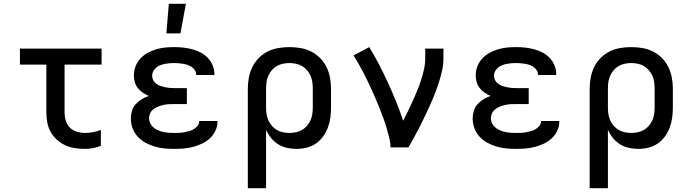

<svg xmlns="http://www.w3.org/2000/svg" viewBox="-20 -776 3640 1011"><path d="M427 8Q401 8 374.5 4Q348 0 324 -11Q300 -22 280 -40Q260 -58 247 -81Q234 -104 229 -130.5Q224 -157 224 -184V-436H85V-520H515V-436H320V-184Q320 -162 326.5 -140.5Q333 -119 348 -104Q363 -89 384.5 -82.5Q406 -76 427 -76Q449 -76 470 -80Q491 -84 511 -92V-8Q491 0 470 4Q449 8 427 8Z M897 8Q871 8 845 5.5Q819 3 794 -4.5Q769 -12 746 -24.5Q723 -37 705 -56.5Q687 -76 678 -101Q669 -126 669 -152Q669 -172 675 -192.5Q681 -213 695 -228Q709 -243 726.5 -253.5Q744 -264 763 -271Q747 -278 732 -288Q717 -298 706 -312Q695 -326 690 -343.5Q685 -361 685 -378Q685 -403 693.5 -426Q702 -449 718.5 -467Q735 -485 756.5 -497Q778 -509 801 -516Q824 -523 848.5 -525.5Q873 -528 897 -528Q921 -528 944.5 -525.5Q968 -523 991 -517Q1014 -511 1035.5 -500Q1057 -489 1073.5 -472Q1090 -455 1099.5 -432.5Q1109 -410 1109 -387V-381H1013V-383Q1013 -395 1006.5 -405.5Q1000 -416 990 -423Q980 -430 968.5 -434Q957 -438 945 -440Q933 -442 921 -443Q909 -444 897 -444Q885 -444 872.5 -443Q860 -442 847.5 -439.5Q835 -437 823.5 -432.5Q812 -428 802.5 -420Q793 -412 787 -401Q781 -390 781 -377Q781 -365 787 -353.5Q793 -342 803.5 -334.5Q814 -327 826 -323Q838 -319 850 -316.5Q862 -314 874.5 -313Q887 -312 900 -312H964V-228H900Q886 -228 871.5 -227.5Q857 -227 843 -224Q829 -221 815.5 -216Q802 -211 790 -202.5Q778 -194 771.5 -181Q765 -168 765 -153Q765 -139 771.5 -126Q778 -113 789 -104Q800 -95 813.5 -89.5Q827 -84 840.5 -81Q854 -78 868.5 -77Q883 -76 897 -76Q910 -76 923.5 -76.5Q937 -77 950 -79.5Q963 -82 976 -85.5Q989 -89 1000.5 -96Q1012 -103 1020.5 -114Q1029 -125 1029 -139H1125V-135Q1125 -110 1114 -87Q1103 -64 1084.5 -47Q1066 -30 1043.5 -19.5Q1021 -9 996.5 -2.5Q972 4 947 6Q922 8 897 8ZM856 -600 869 -756H959L930 -600Z M1285 215V-310Q1285 -339 1290.5 -368Q1296 -397 1309 -423.5Q1322 -450 1343 -471Q1364 -492 1390 -505Q1416 -518 1445.5 -523Q1475 -528 1504 -528Q1533 -528 1562.5 -523Q1592 -518 1618 -505Q1644 -492 1665 -471Q1686 -450 1699 -423.5Q1712 -397 1717.5 -368Q1723 -339 1723 -310V-210Q1723 -183 1719.5 -156.5Q1716 -130 1706.5 -104.5Q1697 -79 1681 -57Q1665 -35 1643 -20Q1621 -5 1594.5 1.5Q1568 8 1541 8Q1516 8 1491 2.5Q1466 -3 1444.5 -16.5Q1423 -30 1407 -50Q1391 -70 1381 -93V215ZM1504 -76Q1521 -76 1538 -79.5Q1555 -83 1570 -91.5Q1585 -100 1596.5 -113.5Q1608 -127 1615 -142.5Q1622 -158 1624.5 -175.5Q1627 -193 1627 -210V-310Q1627 -327 1624.5 -344.5Q1622 -362 1615 -377.5Q1608 -393 1596.5 -406.5Q1585 -420 1570 -428.5Q1555 -437 1538 -440.5Q1521 -444 1504 -444Q1487 -444 1470 -440.5Q1453 -437 1438 -428.5Q1423 -420 1411.5 -406.5Q1400 -393 1393 -377.5Q1386 -362 1383.5 -344.5Q1381 -327 1381 -310V-210Q1381 -193 1383.5 -175.5Q1386 -158 1393 -142.5Q1400 -127 1411.5 -113.5Q1423 -100 1438 -91.5Q1453 -83 1470 -79.5Q1487 -76 1504 -76Z M2036 0Q2036 -26 2029.5 -51.5Q2023 -77 2015.5 -102.5Q2008 -128 1999 -152.5Q1990 -177 1980.5 -201.5Q1971 -226 1960.5 -250Q1950 -274 1939.5 -298Q1929 -322 1917.5 -345.5Q1906 -369 1894 -392.5Q1882 -416 1869 -438.5Q1856 -461 1842 -484L1924 -528Q1952 -483 1976.5 -435.5Q2001 -388 2023.5 -339Q2046 -290 2066 -240.5Q2086 -191 2103 -140Q2116 -166 2129 -192.5Q2142 -219 2154 -245.5Q2166 -272 2177 -299Q2188 -326 2197 -354Q2206 -382 2212.5 -410.5Q2219 -439 2219 -468V-520H2315V-468Q2315 -436 2308 -405Q2301 -374 2291.5 -344Q2282 -314 2270.5 -284.5Q2259 -255 2246 -226Q2233 -197 2219.5 -168.5Q2206 -140 2191.5 -111.5Q2177 -83 2162 -55.5Q2147 -28 2131 0Z M2697 8Q2671 8 2645 5.5Q2619 3 2594 -4.5Q2569 -12 2546 -24.5Q2523 -37 2505 -56.5Q2487 -76 2478 -101Q2469 -126 2469 -152Q2469 -172 2475 -192.5Q2481 -213 2495 -228Q2509 -243 2526.5 -253.5Q2544 -264 2563 -271Q2547 -278 2532 -288Q2517 -298 2506 -312Q2495 -326 2490 -343.5Q2485 -361 2485 -378Q2485 -403 2493.5 -426Q2502 -449 2518.5 -467Q2535 -485 2556.5 -497Q2578 -509 2601 -516Q2624 -523 2648.5 -525.5Q2673 -528 2697 -528Q2721 -528 2744.5 -525.5Q2768 -523 2791 -517Q2814 -511 2835.5 -500Q2857 -489 2873.5 -472Q2890 -455 2899.5 -432.5Q2909 -410 2909 -387V-381H2813V-383Q2813 -395 2806.5 -405.5Q2800 -416 2790 -423Q2780 -430 2768.5 -434Q2757 -438 2745 -440Q2733 -442 2721 -443Q2709 -444 2697 -444Q2685 -444 2672.5 -443Q2660 -442 2647.5 -439.5Q2635 -437 2623.5 -432.5Q2612 -428 2602.5 -420Q2593 -412 2587 -401Q2581 -390 2581 -377Q2581 -365 2587 -353.5Q2593 -342 2603.5 -334.5Q2614 -327 2626 -323Q2638 -319 2650 -316.5Q2662 -314 2674.5 -313Q2687 -312 2700 -312H2764V-228H2700Q2686 -228 2671.5 -227.5Q2657 -227 2643 -224Q2629 -221 2615.5 -216Q2602 -211 2590 -202.5Q2578 -194 2571.5 -181Q2565 -168 2565 -153Q2565 -139 2571.5 -126Q2578 -113 2589 -104Q2600 -95 2613.5 -89.5Q2627 -84 2640.5 -81Q2654 -78 2668.5 -77Q2683 -76 2697 -76Q2710 -76 2723.5 -76.5Q2737 -77 2750 -79.5Q2763 -82 2776 -85.5Q2789 -89 2800.5 -96Q2812 -103 2820.5 -114Q2829 -125 2829 -139H2925V-135Q2925 -110 2914 -87Q2903 -64 2884.5 -47Q2866 -30 2843.5 -19.5Q2821 -9 2796.5 -2.5Q2772 4 2747 6Q2722 8 2697 8Z M3085 215V-310Q3085 -339 3090.5 -368Q3096 -397 3109 -423.5Q3122 -450 3143 -471Q3164 -492 3190 -505Q3216 -518 3245.5 -523Q3275 -528 3304 -528Q3333 -528 3362.5 -523Q3392 -518 3418 -505Q3444 -492 3465 -471Q3486 -450 3499 -423.5Q3512 -397 3517.5 -368Q3523 -339 3523 -310V-210Q3523 -183 3519.5 -156.5Q3516 -130 3506.5 -104.5Q3497 -79 3481 -57Q3465 -35 3443 -20Q3421 -5 3394.5 1.5Q3368 8 3341 8Q3316 8 3291 2.5Q3266 -3 3244.5 -16.5Q3223 -30 3207 -50Q3191 -70 3181 -93V215ZM3304 -76Q3321 -76 3338 -79.5Q3355 -83 3370 -91.5Q3385 -100 3396.5 -113.5Q3408 -127 3415 -142.5Q3422 -158 3424.5 -175.5Q3427 -193 3427 -210V-310Q3427 -327 3424.5 -344.5Q3422 -362 3415 -377.5Q3408 -393 3396.5 -406.5Q3385 -420 3370 -428.5Q3355 -437 3338 -440.5Q3321 -444 3304 -444Q3287 -444 3270 -440.5Q3253 -437 3238 -428.5Q3223 -420 3211.5 -406.5Q3200 -393 3193 -377.5Q3186 -362 3183.5 -344.5Q3181 -327 3181 -310V-210Q3181 -193 3183.5 -175.5Q3186 -158 3193 -142.5Q3200 -127 3211.5 -113.5Q3223 -100 3238 -91.5Q3253 -83 3270 -79.5Q3287 -76 3304 -76Z"/></svg>

Font: Iosevka Fixed Curly Md Ex
Style: Regular
Weight: 500
Width: 7
Monospace: yes
Designer: Belleve Invis
Foundry: Belleve Invis
Version: Version 30.1.2